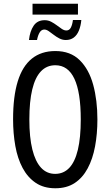

<svg xmlns="http://www.w3.org/2000/svg" viewBox="-20 -997 590 1027"><path d="M135 -783Q140 -830 160 -859.5Q180 -889 219 -889Q238 -889 254 -880.5Q270 -872 284 -861.5Q298 -851 310.5 -842.5Q323 -834 335 -834Q351 -834 359 -849.5Q367 -865 370 -890H415Q412 -858 402 -833.5Q392 -809 374.5 -796Q357 -783 332 -783Q314 -783 297.5 -791.5Q281 -800 267 -811Q253 -822 240.5 -830.5Q228 -839 217 -839Q202 -839 192.5 -824Q183 -809 178 -783ZM154 -919V-977H397V-919ZM501 -358Q501 -281 488.5 -214Q476 -147 449 -96.5Q422 -46 379.5 -18Q337 10 276 10Q214 10 171 -19Q128 -48 101 -98.5Q74 -149 62 -216Q50 -283 50 -359Q50 -481 75 -562Q100 -643 150.5 -683.5Q201 -724 276 -724Q357 -724 406.5 -675Q456 -626 478.5 -543.5Q501 -461 501 -358ZM137 -358Q137 -262 153 -197.5Q169 -133 199.5 -100Q230 -67 275 -67Q320 -67 350.5 -99Q381 -131 396.5 -196Q412 -261 412 -358Q412 -503 378 -575.5Q344 -648 276 -648Q230 -648 199 -615.5Q168 -583 152.5 -518.5Q137 -454 137 -358Z"/></svg>

Font: Noto Sans ExtraCondensed
Style: Regular
Weight: 400
Width: 2
Designer: Monotype Design Team
Foundry: Monotype Imaging Inc.
Version: Version 2.013